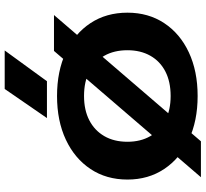

<svg xmlns="http://www.w3.org/2000/svg" viewBox="-49 -798 876 818"><g transform="rotate(-90 389.0 -389.0)"><path d="M581 -597H734L196 29H43ZM389 15Q283 15 203 -22.5Q123 -60 78 -127.5Q33 -195 33 -284Q33 -374 78 -441.5Q123 -509 203 -546.5Q283 -584 389 -584Q495 -584 575 -546.5Q655 -509 699.5 -441.5Q744 -374 744 -284Q744 -195 699.5 -127.5Q655 -60 575 -22.5Q495 15 389 15ZM389 -100Q450 -100 493.5 -122.5Q537 -145 560.5 -186.5Q584 -228 584 -284Q584 -341 560.5 -382.5Q537 -424 493.5 -446.5Q450 -469 389 -469Q329 -469 285.5 -446.5Q242 -424 218 -382.5Q194 -341 194 -284Q194 -228 218 -186.5Q242 -145 285.5 -122.5Q329 -100 389 -100ZM419 -807H583L452 -627H295Z"/></g></svg>

Font: Unbounded Medium
Style: Regular
Weight: 500
Designer: Luke Prowse, Jean-Baptiste Morizot, Fátima Lázaro, Florian Runge
Foundry: NaN
Version: Version 1.700